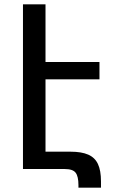

<svg xmlns="http://www.w3.org/2000/svg" viewBox="-20 -780 526 886"><path d="M86 0V-760H190V0ZM134 -494H439V-414H134ZM86 0V-80H306Q356 -80 387 -66.5Q418 -53 432 -23Q446 7 446 57V86H342V74Q342 34 329 17Q316 0 279 0Z"/></svg>

Font: Noto Sans Armenian Medium
Style: Regular
Weight: 500
Designer: Monotype Design Team
Foundry: Monotype Imaging Inc.
Version: Version 2.007